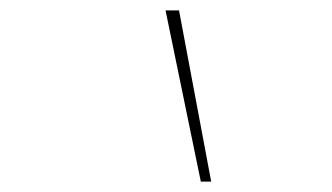

<svg xmlns="http://www.w3.org/2000/svg" viewBox="-20 -792 640 370"><path d="M367 -442 299 -772H325L387 -442Z"/></svg>

Font: Iosevka HT Thin Extended
Style: Italic
Weight: 100
Width: 7
Italic angle: -9°
Monospace: yes
Designer: Belleve Invis
Foundry: Belleve Invis
Version: Version 32.3.0; ttfautohint (v1.8.4)